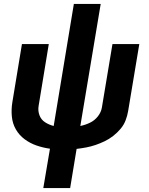

<svg xmlns="http://www.w3.org/2000/svg" viewBox="-20 -755 760 980"><path d="M201 205H338L371 5Q396 2 420 -2.5Q444 -7 467.5 -15Q491 -23 514 -34Q537 -45 557.5 -61Q578 -77 595 -97Q612 -117 621 -140.5Q630 -164 634 -188L691 -530H554L500 -206Q496 -182 479.5 -161Q463 -140 439 -128.5Q415 -117 390 -112L494 -735H357L254 -112Q230 -118 210 -131Q190 -144 181.5 -166.5Q173 -189 177 -214L229 -530H92L43 -233Q37 -196 40.5 -160Q44 -124 61 -94.5Q78 -65 105.5 -44.5Q133 -24 166 -12.5Q199 -1 235 4Z"/></svg>

Font: Iosevka Sparkle Extrabold
Style: Italic
Weight: 800
Italic angle: -9°
Designer: Belleve Invis
Foundry: Belleve Invis
Version: Version 4.5.0; ttfautohint (v1.8.3)